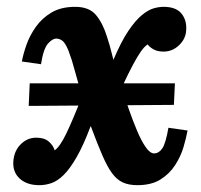

<svg xmlns="http://www.w3.org/2000/svg" viewBox="-20 -531 588 562"><path d="M64 -221 67 -287H492L489 -224ZM95 11Q59 11 38 -8Q17 -27 19 -58Q21 -89 40.5 -108.5Q60 -128 86 -128Q110 -128 123 -116.5Q136 -105 140 -91Q155 -101 173.5 -139Q192 -177 221 -251Q207 -293 199 -324Q191 -355 180 -384Q171 -405 163.5 -411Q156 -417 147 -418Q134 -419 120.5 -403.5Q107 -388 100 -343L44 -351Q48 -373 57.5 -400Q67 -427 85 -452.5Q103 -478 131 -494.5Q159 -511 200 -511Q241 -511 261 -487Q281 -463 293 -424Q298 -409 301.5 -396.5Q305 -384 312 -356Q335 -410 356 -441Q377 -472 395.5 -487Q414 -502 429.5 -506.5Q445 -511 459 -511Q495 -511 511 -491.5Q527 -472 525 -443Q524 -418 504.5 -399Q485 -380 459 -380Q441 -380 429.5 -386.5Q418 -393 412 -401Q402 -394 392.5 -380.5Q383 -367 369.5 -342Q356 -317 336 -274Q345 -246 356.5 -213Q368 -180 380.5 -150Q393 -120 406 -101Q419 -82 431 -82Q445 -82 455 -96.5Q465 -111 473 -157L529 -149Q525 -127 517 -100Q509 -73 492.5 -47.5Q476 -22 449.5 -5.5Q423 11 382 11Q357 11 339.5 3Q322 -5 308 -24Q294 -43 279.5 -76.5Q265 -110 246 -161H245Q224 -105 204 -70.5Q184 -36 166 -18.5Q148 -1 130.5 5Q113 11 95 11Z"/></svg>

Font: Lora Italic
Style: Italic
Weight: 400
Italic angle: -3°
Designer: Olga Karpushina, Alexei Vanyashin (Cyrillic)
Foundry: Cyreal
Version: Version 2.210; ttfautohint (v1.8.1.43-b0c9)